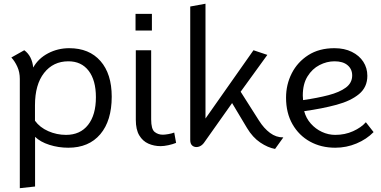

<svg xmlns="http://www.w3.org/2000/svg" viewBox="-20 -783 2048 1032"><path d="M86.5 228.5V-359Q86.5 -395 73.2 -424.2Q60 -453.5 41 -474L110.5 -513Q152 -482.5 158.5 -420Q186 -469 238.5 -496.5Q291 -524 352 -524Q459.5 -524 520 -455Q580.5 -386 580.5 -263.5Q580.5 -134 519 -61.5Q457.5 11 347 11Q294 11 245.5 -4.5Q197 -20 168.5 -47.5V219.5ZM335 -58Q411 -58 453.2 -111.5Q495.5 -165 495.5 -260.5Q495.5 -351.5 456.5 -402.5Q417.5 -453.5 347.5 -453.5Q266 -453.5 217 -391Q168 -328.5 168 -217V-134Q194 -98 239.5 -78Q285 -58 335 -58Z M843.5 2.5Q808 2.5 777.5 -11Q747 -24.5 728.5 -55.5Q710 -86.5 710 -139V-513H792.5V-141.5Q792.5 -89 811 -74Q829.5 -59 855 -59Q866.5 -59 885 -62.2Q903.5 -65.5 916.5 -70.5L926.5 -15Q908 -7.5 884.5 -2.5Q861 2.5 843.5 2.5ZM708.5 -619V-708.5H796.5V-619Z M1458.5 17.5Q1419.5 10.5 1378.8 -17Q1338 -44.5 1308 -94.5L1227.5 -229L1075 -13.5Q1061.5 3 1044.5 6.5Q1027.5 10 1015 0.8Q1002.5 -8.5 1002.5 -30V-748L1084.5 -763V-146L1342.5 -513L1417 -488L1273.5 -290L1372 -135Q1398.5 -93 1431.5 -68.5Q1464.5 -44 1503 -44.5Z M1782 11Q1706 11 1646.2 -22Q1586.5 -55 1552 -115.5Q1517.5 -176 1517.5 -258Q1517.5 -328.5 1548.2 -389Q1579 -449.5 1637.2 -486.8Q1695.5 -524 1777.5 -524Q1831.5 -524 1871.2 -504.2Q1911 -484.5 1932.8 -451Q1954.5 -417.5 1954.5 -375.5Q1954.5 -314.5 1910 -277.5Q1865.5 -240.5 1788.8 -219.8Q1712 -199 1615 -185.5Q1625 -147.5 1650.5 -118.8Q1676 -90 1710.5 -74Q1745 -58 1782 -58Q1834 -58 1877.8 -77.8Q1921.5 -97.5 1946.5 -126L1988 -73Q1950.5 -34.5 1896.2 -11.8Q1842 11 1782 11ZM1609 -245Q1686 -256 1745.5 -271.5Q1805 -287 1839 -312.2Q1873 -337.5 1873 -377.5Q1873 -411.5 1848.2 -432.5Q1823.5 -453.5 1778 -453.5Q1736.5 -453.5 1697.2 -433.2Q1658 -413 1632.8 -372.2Q1607.5 -331.5 1607.5 -269.5Q1607.5 -257 1609 -245Z"/></svg>

Font: Mooli
Style: Regular
Weight: 400
Designer: Vernon Adams
Foundry: Vernon Adams
Version: Version 1.000; ttfautohint (v1.8.4.7-5d5b);gftools[0.9.33]